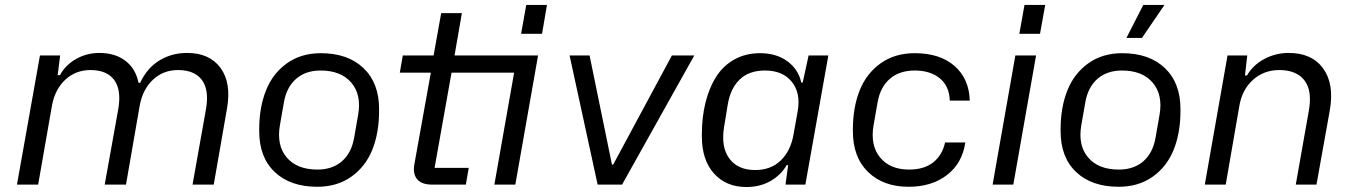

<svg xmlns="http://www.w3.org/2000/svg" viewBox="-20 -749 5496 779"><path d="M48.8 0 142.1 -523.9H224.1L213.9 -443.8H223.1Q245.6 -485.4 288.8 -509.8Q332 -534.2 382.8 -534.2Q447.3 -534.2 489 -502.2Q530.8 -470.2 542 -413.1H548.8Q576.7 -473.1 626.7 -503.7Q676.8 -534.2 738.8 -534.2Q830.6 -534.2 875 -473.1Q919.4 -412.1 900.9 -308.1L847.2 0H761.2L815.9 -307.1Q829.1 -385.3 798.8 -425Q768.6 -464.8 702.1 -464.8Q642.6 -464.8 600.8 -425.8Q559.1 -386.7 546.9 -320.8L491.2 0H404.8L460 -307.1Q473.1 -384.8 443.1 -424.8Q413.1 -464.8 347.2 -464.8Q287.1 -464.8 245.1 -425.8Q203.1 -386.7 190.9 -320.8L134.8 0Z M1267.1 8.8Q1158.2 8.8 1095 -50.8Q1031.7 -110.4 1031.7 -216.8V-224.1Q1031.7 -313 1059.1 -381.8Q1086.4 -450.7 1143.8 -491.9Q1201.2 -533.2 1281.7 -533.2Q1391.1 -533.2 1454.6 -472.9Q1518.1 -412.6 1518.1 -306.2V-298.8Q1518.1 -210 1490.5 -141.4Q1462.9 -72.8 1405.3 -32Q1347.7 8.8 1267.1 8.8ZM1268.1 -61Q1328.6 -61 1367.4 -94.7Q1406.2 -128.4 1417 -190.9L1433.1 -283.2Q1447.3 -364.7 1405.3 -413.8Q1363.3 -462.9 1280.8 -462.9Q1220.2 -462.9 1181.4 -429.2Q1142.6 -395.5 1131.8 -333L1115.7 -241.2Q1101.6 -159.2 1143.3 -110.1Q1185.1 -61 1268.1 -61Z M2094.2 -611.8 2115.2 -729H2199.2L2179.2 -611.8ZM2065.9 -454.1H1812L1743.2 -67.9H1881.8L1870.1 0H1732.9Q1690.9 0 1672.6 -21.7Q1654.3 -43.5 1661.1 -82L1728 -454.1H1602.1L1614.3 -523.9H1739.3L1770 -695.8H1854L1824.2 -523.9H2163.1L2070.8 0H1985.8Z M2404.8 0 2291 -523.9H2372.1L2462.9 -81.1H2467.8L2706.1 -523.9H2796.9L2503.9 0Z M3008.8 9.8Q2925.8 9.8 2876.7 -45.2Q2827.6 -100.1 2827.6 -195.8V-202.1Q2827.6 -272.9 2842.3 -332.5Q2856.9 -392.1 2885.5 -437.3Q2914.1 -482.4 2959.7 -507.8Q3005.4 -533.2 3064 -533.2Q3129.9 -533.2 3174.6 -500.5Q3219.2 -467.8 3231 -414.1H3236.8L3260.7 -523.9H3340.8L3247.6 0H3167L3177.7 -79.1H3171.9Q3148.4 -38.6 3106 -14.4Q3063.5 9.8 3008.8 9.8ZM3043.9 -59.1Q3107.4 -59.1 3147.7 -97.9Q3188 -136.7 3199.7 -204.1L3216.8 -299.8Q3229 -372.6 3192.1 -417.7Q3155.3 -462.9 3084 -462.9Q3019 -462.9 2981.2 -426.5Q2943.4 -390.1 2932.6 -324.2L2918 -234.9Q2904.3 -153.8 2938.7 -106.4Q2973.1 -59.1 3043.9 -59.1Z M3666.5 8.8Q3564 8.8 3502.2 -51Q3440.4 -110.8 3440.4 -216.8V-224.1Q3440.4 -313 3467.8 -381.8Q3495.1 -450.7 3552.7 -491.9Q3610.4 -533.2 3691.4 -533.2Q3793.9 -533.2 3853 -481.2Q3912.1 -429.2 3914.6 -340.8H3833.5Q3832 -398.9 3793.5 -430.9Q3754.9 -462.9 3691.4 -462.9Q3629.4 -462.9 3590.3 -429.2Q3551.3 -395.5 3540.5 -333L3524.4 -241.2Q3510.3 -159.7 3550.5 -110.4Q3590.8 -61 3668.5 -61Q3729.5 -61 3766.4 -90.3Q3803.2 -119.6 3814.5 -170.9H3896.5Q3884.3 -86.9 3822.5 -39.1Q3760.7 8.8 3666.5 8.8Z M4115.7 -611.8 4136.7 -729H4220.7L4199.7 -611.8ZM4007.3 0 4099.6 -523.9H4183.6L4091.3 0Z M4550.3 -595.2 4618.7 -729H4704.6L4613.3 -595.2ZM4518.6 8.8Q4409.7 8.8 4346.4 -50.8Q4283.2 -110.4 4283.2 -216.8V-224.1Q4283.2 -313 4310.5 -381.8Q4337.9 -450.7 4395.3 -491.9Q4452.6 -533.2 4533.2 -533.2Q4642.6 -533.2 4706.1 -472.9Q4769.5 -412.6 4769.5 -306.2V-298.8Q4769.5 -210 4741.9 -141.4Q4714.4 -72.8 4656.7 -32Q4599.1 8.8 4518.6 8.8ZM4519.5 -61Q4580.1 -61 4618.9 -94.7Q4657.7 -128.4 4668.5 -190.9L4684.6 -283.2Q4698.7 -364.7 4656.7 -413.8Q4614.7 -462.9 4532.2 -462.9Q4471.7 -462.9 4432.9 -429.2Q4394 -395.5 4383.3 -333L4367.2 -241.2Q4353 -159.2 4394.8 -110.1Q4436.5 -61 4519.5 -61Z M4868.2 0 4960.4 -523.9H5040.5L5031.2 -442.9H5039.6Q5063.5 -484.9 5109.4 -509.5Q5155.3 -534.2 5208.5 -534.2Q5302.7 -534.2 5348.4 -471.4Q5394 -408.7 5375.5 -301.8L5321.3 0H5237.3L5290.5 -300.8Q5304.7 -381.8 5272.2 -423.3Q5239.7 -464.8 5170.4 -464.8Q5107.9 -464.8 5063.7 -425Q5019.5 -385.3 5008.3 -318.8L4953.1 0Z"/></svg>

Font: Hubot Sans
Style: Italic
Weight: 400
Italic angle: -10°
Designer: Deni Anggara
Foundry: GitHub
Version: Version 1.001;gftools[0.9.31]